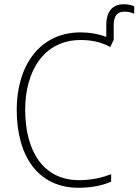

<svg xmlns="http://www.w3.org/2000/svg" viewBox="-20 -877 654 907"><path d="M565 -857C513 -857 482 -825 482 -758V-703C444 -717 404 -724 361 -724C164 -724 59 -562 59 -359C59 -135 163 10 351 10C415 10 467 -2 505 -19V-54C466 -39 416 -26 353 -26C188 -26 99 -158 99 -359C99 -542 188 -688 361 -688C408 -688 455 -680 501 -655L517 -689V-756C517 -805 536 -822 568 -822C589 -822 606 -816 614 -812V-847C604 -852 587 -857 565 -857Z"/></svg>

Font: Noto Sans SemiCondensed ExtraLight
Style: Regular
Weight: 200
Width: 4
Designer: Monotype Design Team
Foundry: Monotype Imaging Inc.
Version: Version 2.013